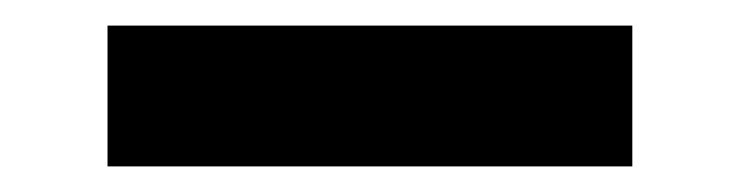

<svg xmlns="http://www.w3.org/2000/svg" viewBox="-20 -355 578 150"><path d="M64 -335H474V-225H64Z"/></svg>

Font: Encode Sans Wide
Style: SemiBold
Weight: 600
Designer: Pablo Impallari, Andres Torresi
Foundry: Pablo Impallari, Andres Torresi
Version: Version 1.000; ttfautohint (v1.00) -l 8 -r 50 -G 200 -x 14 -